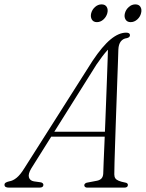

<svg xmlns="http://www.w3.org/2000/svg" viewBox="-56 -856 665 876"><path d="M87 -88Q71.5 -62.5 76 -47Q80.5 -31.5 99 -28.5L128 -24.5Q135.5 -23.5 138.8 -20Q142 -16.5 142 -12.5Q142 -6.5 137.5 -3.2Q133 0 124 0H-15Q-25.5 0 -30.5 -3.2Q-35.5 -6.5 -35.5 -13Q-35.5 -19 -30.2 -22.5Q-25 -26 -14.5 -28.5Q3 -31 20 -45Q37 -59 54.5 -87.5L366 -578Q411.5 -646 448.8 -676.5Q486 -707 519.5 -707Q528.5 -707 532.8 -704Q537 -701 537 -695.5Q537 -690.5 533.2 -687Q529.5 -683.5 522.5 -682Q505.5 -680 495.2 -667Q485 -654 484 -629.5Q483.5 -609 482.2 -573Q481 -537 479.2 -491Q477.5 -445 475.8 -394Q474 -343 472.2 -292.2Q470.5 -241.5 469 -196Q467.5 -150.5 466.5 -115.2Q465.5 -80 465.5 -60.5Q465.5 -49.5 470.2 -42.5Q475 -35.5 486 -31Q497 -26.5 515.5 -23Q527.5 -21 527.5 -12Q527.5 -6.5 523.5 -3.2Q519.5 0 511 0H341Q336 0 332.2 -3Q328.5 -6 328.5 -11Q328.5 -15 332 -18.2Q335.5 -21.5 340 -22.5L387 -31.5Q400.5 -34.5 407.2 -42Q414 -49.5 415 -63.5Q415.5 -83 417 -119Q418.5 -155 420.5 -201.2Q422.5 -247.5 424.5 -299Q426.5 -350.5 428.5 -402.5Q430.5 -454.5 432.2 -502Q434 -549.5 435.2 -587Q436.5 -624.5 437 -646.5L447.5 -640Q441.5 -635 432 -624.5Q422.5 -614 410.5 -598.2Q398.5 -582.5 384.5 -562ZM160.5 -232.5 172.5 -255H444.5L442.5 -232.5ZM386 -755Q370 -755 363 -767Q356 -779 360 -795.5Q364.5 -812.5 377.8 -824.2Q391 -836 407.5 -836Q424 -836 431 -824.2Q438 -812.5 433.5 -795.5Q429 -779 415.8 -767Q402.5 -755 386 -755ZM540 -755Q524 -755 516.8 -767Q509.5 -779 514 -796Q518.5 -812.5 531.8 -824.2Q545 -836 561.5 -836Q578 -836 585 -824.2Q592 -812.5 587.5 -795.5Q583.5 -779 570 -767Q556.5 -755 540 -755Z"/></svg>

Font: Fraunces 72pt Soft Wonky ExtraLight
Style: Italic
Weight: 250
Italic angle: -16°
Version: Version 1.000;[b76b70a41]